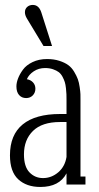

<svg xmlns="http://www.w3.org/2000/svg" viewBox="-20 -741 397 771"><path d="M189 -556.2H154.8L87.9 -667Q80.1 -680.2 80.1 -691.9Q80.1 -705.1 89.1 -713.1Q98.1 -721.2 111.8 -721.2Q136.2 -721.2 146 -690.9ZM303.2 -338.9V-32.2H323.2V0H247.1V-44.9Q218.3 9.8 142.1 9.8Q86.4 9.8 53.2 -21Q20 -51.8 20 -117.2Q20 -199.7 71.3 -241.5Q122.6 -283.2 221.2 -283.2H247.1V-338.9Q247.1 -354 246.8 -362.3Q246.6 -370.6 244.9 -386.2Q243.2 -401.9 240.2 -411.4Q237.3 -420.9 231 -432.9Q224.6 -444.8 215.8 -451.4Q207 -458 192.9 -462.9Q178.7 -467.8 161.1 -467.8Q135.3 -467.8 115.5 -454.6Q95.7 -441.4 87.9 -422.9Q103 -420.4 112.5 -410.2Q122.1 -399.9 122.1 -384.8Q122.1 -368.7 111.6 -357.9Q101.1 -347.2 85 -347.2Q67.4 -347.2 56.6 -359.4Q45.9 -371.6 45.9 -394Q45.9 -408.7 52.5 -426Q59.1 -443.4 72.3 -461.4Q85.4 -479.5 110.8 -491.7Q136.2 -503.9 168.9 -503.9Q196.3 -503.9 218.3 -496.8Q240.2 -489.7 254.2 -479.5Q268.1 -469.2 277.8 -452.9Q287.6 -436.5 292.5 -423.1Q297.4 -409.7 300 -390.9Q302.7 -372.1 303 -362.5Q303.2 -353 303.2 -338.9ZM152.8 -25.9Q186.5 -25.9 213.6 -48.8Q240.7 -71.8 247.1 -110.8V-251H221.2Q148.9 -251 112.5 -215.3Q76.2 -179.7 76.2 -121.1Q76.2 -71.8 98.4 -48.8Q120.6 -25.9 152.8 -25.9Z"/></svg>

Font: Margherita Light
Style: Regular
Weight: 300
Designer: James Puckett
Foundry: Dunwich Type Founders
Version: Version 1.008;hotconv 1.0.109;makeotfexe 2.5.65596